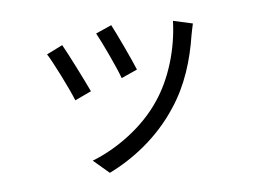

<svg xmlns="http://www.w3.org/2000/svg" viewBox="-72 -681 1144 861"><g transform="rotate(-10 500.0 -250.5)"><path d="M483 -576 410 -551C430 -506 477 -379 488 -334L562 -360C549 -404 500 -536 483 -576ZM845 -520 759 -547C744 -419 692 -292 621 -205C539 -102 412 -26 296 8L362 75C474 32 596 -45 688 -163C760 -253 803 -360 830 -470C834 -483 838 -499 845 -520ZM251 -526 177 -497C196 -462 251 -324 266 -272L342 -300C323 -352 271 -483 251 -526Z"/></g></svg>

Font: ChiuKong Gothic CL
Style: Regular
Weight: 400
Designer: Ryoko NISHIZUKA 西塚涼子 (kana, bopomofo & ideographs); Paul D. Hunt (Latin, Greek & Cyrillic); Sandoll Communications 산돌커뮤니
Foundry: Adobe
Version: Version 1.300